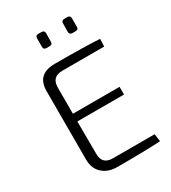

<svg xmlns="http://www.w3.org/2000/svg" viewBox="-212 -994 979 1101"><g transform="rotate(-30 277.5 -443.0)"><path d="M222 -793Q203 -793 203 -812V-867Q203 -887 222 -887H242Q263 -887 263 -867L262 -813Q263 -793 243 -793ZM394 -793Q375 -793 374 -812L375 -867Q375 -887 394 -887H414Q434 -887 434 -867V-813Q435 -793 415 -793ZM235 -635Q164 -635 165 -561V-391H474V-340H165L166 -126Q165 -55 236 -55H512L519 -5Q428 1 235 1Q171 1 135 -34Q99 -67 99 -125V-579Q99 -691 218 -691Q421 -691 515 -685L513 -635Z"/></g></svg>

Font: Taylor Sans Light
Style: Regular
Weight: 300
Italic angle: -8°
Designer: Natanael Gama
Version: Version 1.001 September 8, 2015